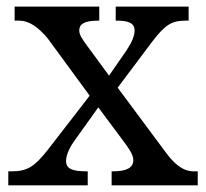

<svg xmlns="http://www.w3.org/2000/svg" viewBox="-20 -556 618 576"><path d="M383.8 -464.8C383.8 -446.8 374 -426.8 358.9 -403.8L307.1 -329.1L241.2 -418.9C226.1 -439.9 217.8 -451.2 217.8 -464.8C217.8 -482.9 231.4 -494.1 274.9 -494.1H277.8V-536.1H23.9V-494.1H37.1C66.9 -494.1 93.8 -475.6 123 -440.9L249 -269L123 -106C83 -55.7 62 -42 14.2 -42H4.9V0H243.2V-42H240.2C195.3 -42 178.2 -50.3 178.2 -73.2C178.2 -94.2 192.9 -120.1 205.1 -136.2L274.9 -233.9L341.8 -144C368.7 -108.4 379.9 -91.8 379.9 -75.2C379.9 -53.2 359.9 -42 319.8 -42H314.9V0H573.2V-42H560.1C535.2 -42 509.3 -56.2 480 -95.2L333 -293L436 -430.2C476.6 -483.9 497.1 -494.1 537.1 -494.1H545.9V-536.1H327.1V-494.1H330.1C360.8 -494.1 383.8 -488.8 383.8 -464.8Z"/></svg>

Font: The Erased English
Style: Regular
Weight: 400
Designer: Monotype Design team + ligartures altered by 180 Amsterdam
Foundry: Monotype Imaging Inc.
Version: Version 1.030;Glyphs 3.1.2 (3151)